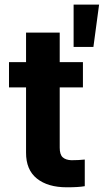

<svg xmlns="http://www.w3.org/2000/svg" viewBox="-20 -797 445 824"><path d="M335.9 -421.9H236.3V-163.1Q236.3 -133.8 249 -122.1Q261.7 -110.4 286.1 -109.4Q317.4 -109.4 343.8 -112.3V2Q317.9 6.8 266.6 6.8Q185.1 6.8 138.2 -30.8Q91.3 -68.4 91.8 -142.6V-421.9H18.6V-530.3H91.8V-657.2H236.3V-530.3H335.9ZM295.9 -777.3H405.3L380.9 -595.7H295.9Z"/></svg>

Font: WEMIX Pretendard
Style: Bold
Weight: 700
Designer: Base glyphs from Inter by Rasmus Andersson; Hangeul glyphs from Noto Sans CJK(Source Han Sans) by Jang Soo-young and Kan
Foundry: Kil Hyung-jin
Version: Version 1.000